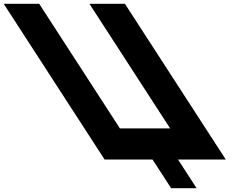

<svg xmlns="http://www.w3.org/2000/svg" viewBox="-479 -845 1291 1017"><path d="M422.1 -165H156.1L-271.4 -825H-459.4L75 0H263H329L427.5 152H562.5L464 0H529H717L182.6 -825H-5.4Z"/></svg>

Font: Hussar
Style: BdOpOblSeven
Weight: 700
Foundry: Cannot Into Space Fonts
Version: Version 2.00